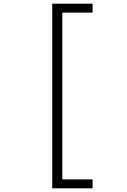

<svg xmlns="http://www.w3.org/2000/svg" viewBox="-20 -822 690 1044"><path d="M264 202V-802H483.5V-753.5H319V153.5H483.5V202Z"/></svg>

Font: Trispace ExtraLight
Style: Regular
Weight: 200
Designer: Tyler Finck
Foundry: Etcetera Type Company
Version: Version 1.210; ttfautohint (v1.8.3)